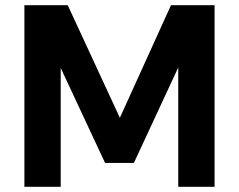

<svg xmlns="http://www.w3.org/2000/svg" viewBox="-20 -720 920 740"><path d="M74 0V-700H241L442 -266L639 -700H807V0H667V-460L496 -92H385L214 -458V0Z"/></svg>

Font: DM Sans 9pt ExtraBold
Style: Regular
Weight: 800
Version: Version 4.004;gftools[0.9.30]